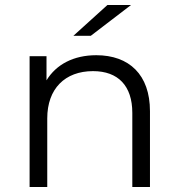

<svg xmlns="http://www.w3.org/2000/svg" viewBox="-20 -752 717 772"><path d="M99 0H170V-276C170 -395 241 -466 354 -466C455 -466 512 -407 512 -298V0H583V-305C583 -452 499 -530 367 -530C276 -530 206 -493 167 -429V-526H99ZM345 -608 507 -732H412L275 -608Z"/></svg>

Font: Malon Grotesk
Style: Regular
Weight: 400
Designer: Julieta Ulanovsky
Foundry: Julieta Ulanovsky
Version: Version 7.200